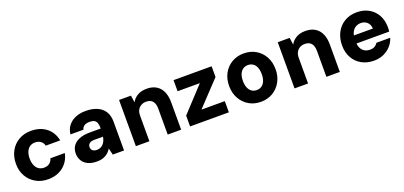

<svg xmlns="http://www.w3.org/2000/svg" viewBox="10 -1256 4205 2000"><g transform="rotate(-20 2112.5 -256.0)"><path d="M314 12Q237 12 177.5 -22.5Q118 -57 84.5 -116.5Q51 -176 51 -252Q51 -332 84.5 -393.5Q118 -455 177.5 -489.5Q237 -524 314 -524Q414 -524 481.5 -472Q549 -420 568 -326H408Q400 -359 374.5 -377.5Q349 -396 313 -396Q279 -396 254.5 -379Q230 -362 217 -330.5Q204 -299 204 -256Q204 -224 211.5 -198Q219 -172 233 -154Q247 -136 267.5 -126Q288 -116 313 -116Q338 -116 357 -124Q376 -132 389.5 -148Q403 -164 408 -186H568Q549 -95 481 -41.5Q413 12 314 12Z M856 12Q794 12 753 -8.5Q712 -29 692.5 -64.5Q673 -100 673 -142Q673 -187 695.5 -222Q718 -257 765.5 -277.5Q813 -298 886 -298H1007Q1007 -334 999.5 -357.5Q992 -381 973 -392Q954 -403 920 -403Q885 -403 862.5 -389.5Q840 -376 834 -348H690Q695 -401 724.5 -440.5Q754 -480 804.5 -502Q855 -524 920 -524Q993 -524 1046 -501Q1099 -478 1128 -433Q1157 -388 1157 -321V0H1032L1014 -74Q1003 -54 987.5 -38.5Q972 -23 952.5 -11.5Q933 0 909 6Q885 12 856 12ZM894 -102Q916 -102 934 -110Q952 -118 965.5 -132.5Q979 -147 987.5 -166.5Q996 -186 1000 -209V-210H904Q879 -210 863 -203.5Q847 -197 839 -184.5Q831 -172 831 -156Q831 -138 839 -126Q847 -114 861.5 -108Q876 -102 894 -102Z M1288 0V-512H1420L1431 -434Q1453 -475 1495 -499.5Q1537 -524 1597 -524Q1659 -524 1702 -498Q1745 -472 1767.5 -423Q1790 -374 1790 -304V0H1641V-290Q1641 -341 1617.5 -370Q1594 -399 1545 -399Q1515 -399 1490.5 -385.5Q1466 -372 1452 -346.5Q1438 -321 1438 -284V0Z M1889 0V-120L2139 -389H1892V-512H2314V-393L2060 -124H2319V0Z M2672 12Q2598 12 2540 -22.5Q2482 -57 2448.5 -117.5Q2415 -178 2415 -256Q2415 -335 2448.5 -395.5Q2482 -456 2540.5 -490Q2599 -524 2672 -524Q2747 -524 2805 -490Q2863 -456 2896.5 -395.5Q2930 -335 2930 -256Q2930 -178 2896.5 -117.5Q2863 -57 2805 -22.5Q2747 12 2672 12ZM2672 -118Q2703 -118 2726.5 -133.5Q2750 -149 2763.5 -180Q2777 -211 2777 -256Q2777 -302 2764 -333Q2751 -364 2727.5 -379.5Q2704 -395 2673 -395Q2642 -395 2618.5 -379.5Q2595 -364 2581.5 -333Q2568 -302 2568 -256Q2568 -211 2581.5 -180Q2595 -149 2618.5 -133.5Q2642 -118 2672 -118Z M3047 0V-512H3179L3190 -434Q3212 -475 3254 -499.5Q3296 -524 3356 -524Q3418 -524 3461 -498Q3504 -472 3526.5 -423Q3549 -374 3549 -304V0H3400V-290Q3400 -341 3376.5 -370Q3353 -399 3304 -399Q3274 -399 3249.5 -385.5Q3225 -372 3211 -346.5Q3197 -321 3197 -284V0Z M3926 12Q3849 12 3790 -21Q3731 -54 3698 -113.5Q3665 -173 3665 -250Q3665 -330 3697.5 -392Q3730 -454 3788.5 -489Q3847 -524 3926 -524Q4002 -524 4059 -491Q4116 -458 4147.5 -400Q4179 -342 4179 -267Q4179 -257 4178.5 -244.5Q4178 -232 4176 -219H3772V-307H4027Q4025 -352 3997 -378Q3969 -404 3927 -404Q3895 -404 3869 -388.5Q3843 -373 3828 -342Q3813 -311 3813 -263V-234Q3813 -197 3826 -169.5Q3839 -142 3864 -126Q3889 -110 3924 -110Q3959 -110 3979 -122.5Q3999 -135 4011 -155H4164Q4150 -108 4116 -70Q4082 -32 4034 -10Q3986 12 3926 12Z"/></g></svg>

Font: DM Sans 12pt Black
Style: Regular
Weight: 900
Version: Version 4.004;gftools[0.9.30]